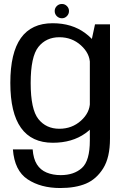

<svg xmlns="http://www.w3.org/2000/svg" viewBox="-20 -715 639 967"><path d="M283 232Q360 232 412.8 209.8Q465.5 187.5 499.8 132.8Q534 78 534 -17V-592.5H458.5L432.5 -471.5V-7.5Q432.5 95 392.5 131Q352.5 167 286 167Q246 167 214.8 154Q183.5 141 165.8 112.8Q148 84.5 144.5 37.5H45Q53 144.5 119.2 188.2Q185.5 232 283 232ZM246 4Q343.5 4 410.2 -43.8Q477 -91.5 477 -146L433 -200Q433 -148 387.8 -107.2Q342.5 -66.5 279 -66.5Q212.5 -66.5 173.5 -115.2Q134.5 -164 134.5 -297Q134.5 -430 173.5 -478.8Q212.5 -527.5 279 -527.5Q342.5 -527.5 387.8 -486.5Q433 -445.5 433 -394L476.5 -445.5Q476.5 -498 409.5 -548Q342.5 -598 245 -598Q138.5 -598 85.2 -523.5Q32 -449 32 -297.5Q32 -146 85.8 -71Q139.5 4 246 4ZM292 -623Q306.5 -623 317 -633.8Q327.5 -644.5 327.5 -659.5Q327.5 -674 317 -684.5Q306.5 -695 292 -695Q276.5 -695 266 -684.5Q255.5 -674 255.5 -659.5Q255.5 -644 266.2 -633.5Q277 -623 292 -623Z"/></svg>

Font: Anybody UltraCondensed Thin
Style: Regular
Weight: 400
Version: Version 1.111